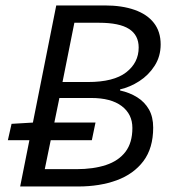

<svg xmlns="http://www.w3.org/2000/svg" viewBox="-20 -676 631 696"><path d="M53.1 0 183.9 -656.3H359.5Q422.3 -656.3 467.9 -640.2Q513.5 -624.2 537.9 -592.8Q562.4 -561.4 562.4 -514.9Q562.4 -471.7 540.6 -437.7Q518.9 -403.7 485.1 -381.9Q451.3 -360.1 415.4 -352V-348Q449.9 -340.4 477.1 -323.5Q504.2 -306.6 519.8 -279.5Q535.3 -252.3 535.3 -213.4Q535.3 -139.1 499.9 -92Q464.4 -45 403.1 -22.5Q341.7 0 263.3 0ZM8.5 -167.7 21.9 -227.1 101.2 -231.8H326.2L312.9 -167.7ZM142.3 -62.8H257Q318.5 -62.8 364.1 -77.8Q409.8 -92.9 434.9 -125.8Q459.9 -158.6 459.9 -212.2Q459.9 -262.2 421.2 -291.5Q382.5 -320.8 310.7 -320.8H195.3ZM206.6 -378.7H298.9Q392 -378.7 437.3 -413.7Q482.7 -448.8 482.7 -503.7Q482.7 -548.7 447.7 -571.1Q412.8 -593.5 338.6 -593.5H249.6Z"/></svg>

Font: Source Sans 3 VF
Style: Italic
Weight: 200
Italic angle: -11°
Designer: Paul D. Hunt
Foundry: Adobe Systems Incorporated
Version: Version 3.042;hotconv 1.0.118;makeotfexe 2.5.65603